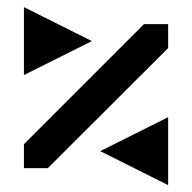

<svg xmlns="http://www.w3.org/2000/svg" viewBox="-20 -581 552 552"><path d="M48.8 -166.5 394 -511.7H463.4V-442.9L117.7 -97.7H48.8ZM48.8 -365.2V-560.5L244.1 -462.9ZM268.1 -146.5 463.4 -244.1V-48.8Z"/></svg>

Font: BabelStone Centaurian
Style: Regular
Weight: 400
Designer: Andrew West
Foundry: BabelStone
Version: Version 1.01 November 6, 2013